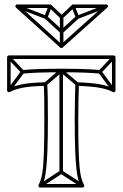

<svg xmlns="http://www.w3.org/2000/svg" viewBox="-20 -838 553 866"><path d="M430 -506 432 -522Q402 -525 359 -526.5Q316 -528 256 -528Q256 -528 256 -528Q256 -528 256 -528Q197 -528 154 -526.5Q111 -525 81 -522L83 -506Q113 -509 155 -510.5Q197 -512 256 -512Q256 -512 256 -512Q256 -512 256 -512Q316 -512 358 -510.5Q400 -509 430 -506ZM264 -520H248V-62H264ZM348 7 356 -7 260 -69Q259 -70 256.5 -70Q254 -70 252 -69L157 -7L165 7L260 -55Q262 -57 256 -57Q250 -57 252 -55ZM499 -575 487 -585 425 -519Q424 -518 423.5 -514.5Q423 -511 425 -509L487 -425L499 -435L437 -519Q436 -521 435.5 -514Q435 -507 437 -509ZM14 -435 26 -425 88 -509Q90 -511 90 -514.5Q90 -518 88 -519L26 -585L14 -575L76 -509Q78 -507 78 -514Q78 -521 76 -519ZM180 -465 190 -453 261 -514Q263 -516 256 -516Q249 -516 251 -514L323 -453L333 -465L261 -526Q259 -528 256 -528Q253 -528 251 -526ZM161 8H352Q357 8 359 4Q361 0 359 -4Q352 -17 347 -34.5Q342 -52 339 -83.5Q336 -115 334.5 -166.5Q333 -218 333 -299Q333 -352 334 -391.5Q335 -431 336 -459L328 -451Q401 -448 435 -441Q469 -434 489 -423Q494 -421 497.5 -423.5Q501 -426 501 -430V-580Q501 -583 498.5 -585.5Q496 -588 493 -588H20Q17 -588 14.5 -585.5Q12 -583 12 -580V-430Q12 -426 16 -423.5Q20 -421 24 -423Q44 -434 78 -441.5Q112 -449 185 -451L177 -459Q179 -431 179.5 -391.5Q180 -352 180 -299Q180 -218 178.5 -166.5Q177 -115 174 -83.5Q171 -52 166 -34.5Q161 -17 154 -4Q152 0 154.5 4Q157 8 161 8ZM161 -8 168 4Q175 -10 180 -28Q185 -46 188.5 -78Q192 -110 194 -163Q196 -216 196 -299Q196 -352 195.5 -391.5Q195 -431 193 -459Q193 -463 190.5 -465Q188 -467 185 -467Q109 -465 73 -456.5Q37 -448 16 -437L28 -430V-580L20 -572H493L485 -580V-430L497 -437Q475 -448 439.5 -456Q404 -464 328 -467Q325 -467 322.5 -465Q320 -463 320 -459Q319 -431 318 -391.5Q317 -352 317 -299Q317 -216 319 -163Q321 -110 324.5 -78Q328 -46 333 -28Q338 -10 345 4L352 -8ZM192 -766 182 -754 253 -689Q255 -687 258 -687Q261 -687 263 -689L334 -754L324 -766L253 -701Q251 -699 258 -699Q265 -699 263 -701ZM60 -817 54 -803 184 -753Q187 -752 190 -753Q193 -754 194 -757L213 -807L199 -813L180 -763Q179 -760 186 -763Q193 -766 190 -767ZM317 -813 303 -807 322 -757Q323 -754 326 -753Q329 -752 332 -753L462 -803L456 -817L326 -767Q323 -766 330.5 -763Q338 -760 336 -763ZM266 -761H250V-695Q250 -695 250 -695Q250 -695 250 -695V-629H266V-695Q266 -695 266 -695Q266 -695 266 -695ZM459 -818H310Q307 -818 305 -816L253 -767H263L211 -816Q209 -818 206 -818H57Q52 -818 50 -813Q48 -808 52 -804L252 -623Q254 -621 257 -621Q260 -621 262 -623L464 -804Q469 -808 466.5 -813Q464 -818 459 -818ZM459 -802 454 -816 252 -635H262L62 -816L57 -802H206L201 -804L253 -755Q255 -753 258 -753Q261 -753 263 -755L315 -804L310 -802Z"/></svg>

Font: Tilt Prism
Style: Regular
Weight: 400
Version: Version 1.000